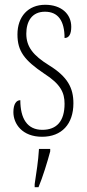

<svg xmlns="http://www.w3.org/2000/svg" viewBox="-20 -562 365 803"><path d="M156 10C238 10 287 -43 287 -130C287 -194 263 -241 185 -289C119 -330 90 -366 90 -421C90 -472 113 -513 168 -513C223 -513 250 -475 250 -403C269 -403 278 -420 278 -450C278 -504 236 -542 169 -542C98 -542 53 -493 53 -418C53 -348 82 -310 165 -254C234 -210 250 -174 250 -128C250 -55 217 -19 157 -19C94 -19 65 -66 65 -143C49 -143 36 -128 36 -93C36 -44 73 10 156 10ZM125 208V221H141C158 181 179 113 190 71V61H143C140 113 132 160 125 208Z"/></svg>

Font: Noto Serif Thai ExtraCondensed ExtraLight
Style: Regular
Weight: 200
Width: 2
Designer: Monotype Design Team
Foundry: Monotype Imaging Inc.
Version: Version 2.002